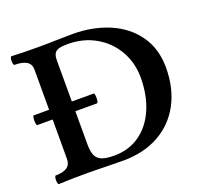

<svg xmlns="http://www.w3.org/2000/svg" viewBox="-117 -802 999 942"><g transform="rotate(-20 382.5 -331.5)"><path d="M726.1 -355.5Q726.1 -247.1 682.6 -166Q639.2 -85 559.6 -41Q480 2.9 374 2.9Q324.7 2.9 274.9 1.5Q258.3 1 233.6 0.5Q209 0 175.8 0Q106.9 0 37.1 2.9Q33.7 2.9 31.7 -3.4Q29.8 -9.8 29.8 -19Q29.8 -28.3 31.7 -35.2Q33.7 -42 37.1 -42Q116.2 -42 116.2 -99.1V-305.2H36.1Q33.2 -305.2 31.5 -312.7Q29.8 -320.3 29.8 -330.6Q29.8 -340.8 31.5 -348.4Q33.2 -356 36.1 -356H116.2V-566.9Q116.2 -621.1 32.2 -621.1Q28.8 -621.1 26.9 -627.4Q24.9 -633.8 24.9 -643.1Q24.9 -652.3 26.9 -659.2Q28.8 -666 32.2 -666Q89.8 -663.1 175.8 -663.1Q205.1 -663.1 227.1 -663.6Q249 -664.1 263.7 -664.6Q307.1 -666 351.1 -666Q455.6 -666 540.8 -630.1Q626 -594.2 676 -523.9Q726.1 -453.6 726.1 -355.5ZM592.8 -351.6Q592.8 -427.7 556.9 -491Q521 -554.2 456.8 -591.1Q392.6 -627.9 311 -627.9Q281.2 -627.9 264.9 -622.8Q248.5 -617.7 241.7 -605.5Q234.9 -593.3 234.9 -571.3V-356H349.1Q352.1 -356 353.5 -348.9Q355 -341.8 355 -331.5Q355 -321.3 353 -313.2Q351.1 -305.2 348.1 -305.2H234.9V-132.8Q234.9 -94.2 244.4 -73.5Q253.9 -52.7 276.6 -43.9Q299.3 -35.2 340.8 -35.2Q418 -35.2 475.1 -76.2Q532.2 -117.2 562.5 -189Q592.8 -260.7 592.8 -351.6Z"/></g></svg>

Font: JuniusX
Style: Bold
Weight: 700
Designer: Peter S. Baker
Foundry: Briery Creek Software
Version: Version 1.004